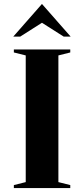

<svg xmlns="http://www.w3.org/2000/svg" viewBox="-20 -950 425 970"><path d="M110 -670 50 -685V-700H335V-685L275 -670V-30L335 -15V0H50V-15L110 -30ZM47 -765 192 -930 337 -765H302L192 -835L82 -765Z"/></svg>

Font: Yeseva One
Style: Regular
Weight: 400
Designer: Jovanny Lemonad
Foundry: Jovanny Lemonad
Version: Version 2.000